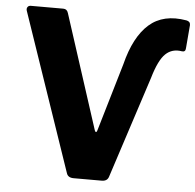

<svg xmlns="http://www.w3.org/2000/svg" viewBox="-53 -795 862 848"><g transform="rotate(5 378.5 -371.0)"><path d="M739.8 -737.9Q757.2 -734.7 757.2 -718.7L748.5 -615.1Q747.8 -597.7 731.8 -600.1Q688.7 -607.7 659.2 -579.7Q629.6 -551.8 606.2 -471.1L459.8 -21Q453.7 0 428.8 0H304.2Q278.2 0 272.4 -20.7L33.8 -718.5Q30.6 -727.7 35.1 -734.9Q39.6 -742 49.6 -742H193.7Q210.1 -742 215.3 -724.7L378.9 -219.3Q381.5 -211.5 385.1 -212Q388.8 -212.5 390.6 -220.3L479 -520Q510 -644 573.5 -699.9Q637 -755.8 739.8 -737.9Z"/></g></svg>

Font: Libre Franklin Thin
Style: Regular
Weight: 100
Designer: Pablo Impallari, Rodrigo Fuenzalida, Nhung Nguyen
Foundry: Impallari Type
Version: Version 3.000